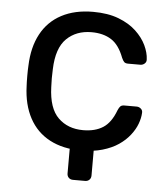

<svg xmlns="http://www.w3.org/2000/svg" viewBox="-49 -574 650 745"><g transform="rotate(5 276.0 -202.0)"><path d="M262.6 126.3Q252.4 126.3 246 119.9Q239.6 113.5 239.6 103.3V-9L332.9 -38.2V103.3Q332.9 113.5 326.5 119.9Q320.1 126.3 309.9 126.3ZM284 10Q212.9 10 161.4 -17.3Q110 -44.6 82.2 -96.4Q54.3 -148.3 51.9 -219.8Q50.9 -235 50.9 -259.8Q50.9 -284.6 51.9 -300Q54.3 -372.4 82.1 -423.9Q109.8 -475.4 161.3 -502.7Q212.9 -530 284 -530Q341.9 -530 383.6 -514Q425.2 -498 452 -472.8Q478.8 -447.6 492.5 -418.9Q506.1 -390.1 507.1 -364.4Q508.1 -354.3 500.8 -347.9Q493.6 -341.5 484.2 -341.5H436.3Q426.1 -341.5 421.2 -346.2Q416.3 -350.9 411.3 -362.3Q392.9 -411.3 361.9 -431Q330.8 -450.8 284.9 -450.8Q225.4 -450.8 187.7 -413.9Q150.1 -377 147.4 -295Q145.6 -258.5 147.4 -224.8Q150.2 -142.4 187.8 -105.8Q225.4 -69.2 284.9 -69.2Q331.4 -69.2 362.3 -89Q393.1 -108.7 411.3 -157.7Q416.1 -169.1 421.1 -173.8Q426.1 -178.5 436.3 -178.5H484.2Q493.6 -178.5 500.8 -172.1Q508.1 -165.7 507.1 -155.6Q506.1 -135.2 497.8 -113Q489.6 -90.7 472.3 -68.6Q455.1 -46.4 429.2 -28.8Q403.3 -11.2 366.9 -0.6Q330.5 10 284 10Z"/></g></svg>

Font: Rubik Light
Style: Regular
Weight: 300
Designer: Hubert and Fischer
Foundry: Hubert and Fischer
Version: Version 2.300;gftools[0.9.30]